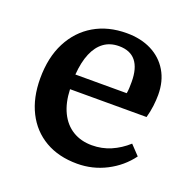

<svg xmlns="http://www.w3.org/2000/svg" viewBox="-101 -624 736 738"><g transform="rotate(20 266.5 -254.5)"><path d="M288 14Q212 14 157 -18Q102 -50 72.5 -108.5Q43 -167 43 -246Q43 -332 75 -394Q107 -456 164 -489.5Q221 -523 297 -523Q355 -523 398.5 -501Q442 -479 466.5 -438Q491 -397 491 -341Q491 -320 488 -295.5Q485 -271 478 -246H165Q167 -191 186 -152Q205 -113 238.5 -92.5Q272 -72 317 -72Q358 -72 394 -87.5Q430 -103 461 -131L498 -92Q462 -43 406.5 -14.5Q351 14 288 14ZM165 -306H375Q377 -316 377.5 -328Q378 -340 378 -353Q378 -409 355 -437.5Q332 -466 286 -466Q250 -466 224.5 -447.5Q199 -429 184 -393.5Q169 -358 165 -306Z"/></g></svg>

Font: Literata 18pt Medium
Style: Regular
Weight: 500
Designer: Latin by Veronika Burian and Jose Scaglione. Greek by Irene Vlachou. Cyrillic by Vera Evstafieva.
Foundry: TypeTogether
Version: Version 3.103;gftools[0.9.29]